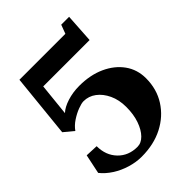

<svg xmlns="http://www.w3.org/2000/svg" viewBox="-221 -858 981 981"><g transform="rotate(-45 270.0 -367.0)"><path d="M216 17Q176 17 134.5 4.5Q93 -8 58 -30.5Q23 -53 0 -82L22 -187L91 -184Q91 -118 131.5 -76Q172 -34 236 -34Q264 -34 287.5 -58Q311 -82 325.5 -123.5Q340 -165 340 -219Q340 -270 321.5 -309.5Q303 -349 273 -371.5Q243 -394 206 -394Q191 -394 164.5 -384Q138 -374 111.5 -356.5Q85 -339 69 -316L17 -359L52 -703H384L402 -751H459L449 -593H114L96 -418Q118 -439 159 -452Q200 -465 246 -465Q325 -465 385.5 -437.5Q446 -410 480.5 -362Q515 -314 515 -251Q515 -173 476.5 -112.5Q438 -52 371 -17.5Q304 17 216 17Z"/></g></svg>

Font: Wittgenstein Black
Style: Regular
Weight: 900
Designer: Jörg Drees
Foundry: Jörg Drees
Version: Version 1.303; ttfautohint (v1.8.4.7-5d5b)